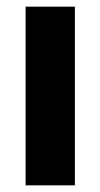

<svg xmlns="http://www.w3.org/2000/svg" viewBox="-20 -557 301 577"><path d="M57 0V-537H205V0Z"/></svg>

Font: Exo Thin
Style: Bold
Weight: 700
Version: Version 2.000